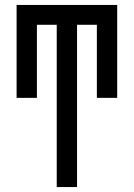

<svg xmlns="http://www.w3.org/2000/svg" viewBox="-20 -755 540 775"><path d="M209 0V-655H129V-360H47V-735H453V-360H371V-655H291V0Z"/></svg>

Font: Iosevka Fixed Medium
Style: Regular
Weight: 500
Monospace: yes
Designer: Belleve Invis
Foundry: Belleve Invis
Version: Version 32.3.0